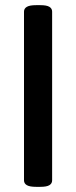

<svg xmlns="http://www.w3.org/2000/svg" viewBox="-20 -722 295 744"><path d="M120 2Q95 2 84 -4.5Q73 -11 73 -23V-677Q73 -689 84 -695.5Q95 -702 120 -702H136Q161 -702 171.5 -695.5Q182 -689 182 -677V-23Q182 -11 171.5 -4.5Q161 2 136 2Z"/></svg>

Font: Asap Condensed Medium
Style: Regular
Weight: 500
Width: 3
Designer: Pablo Cosgaya
Foundry: Omnibus-Type
Version: Version 3.001; ttfautohint (v1.8.4.7-5d5b)